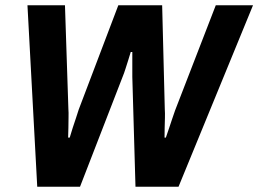

<svg xmlns="http://www.w3.org/2000/svg" viewBox="-20 -707 978 727"><path d="M121 0 84 -687H226L239 -293Q240 -282 239.5 -263.5Q239 -245 239 -224.5Q239 -204 238 -186H244Q249 -204 255.5 -223.5Q262 -243 268 -261Q274 -279 278 -292L428 -687H594L604 -293Q605 -279 604.5 -260.5Q604 -242 603.5 -223Q603 -204 603 -186H608Q614 -203 620 -221Q626 -239 632 -257Q638 -275 643 -289L797 -687H938L656 0H493L481 -416Q481 -430 481 -446.5Q481 -463 481 -480Q481 -497 481 -510H475Q471 -496 465.5 -479Q460 -462 455 -446Q450 -430 445 -418L283 0Z"/></svg>

Font: Archivo SemiCondensed
Style: Bold Italic
Weight: 700
Width: 4
Italic angle: -10°
Designer: Hector Gatti
Foundry: Omnibus-Type
Version: Version 2.001